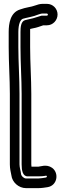

<svg xmlns="http://www.w3.org/2000/svg" viewBox="-20 -814 343 994"><path d="M123 99H178C212 99 218 94 221 96C225 99 222 104 218 105C206 107 188 110 178 110H115C103 110 90 97 89 87C87 69 81 53 81 37V-328C81 -409 75 -492 75 -570V-648C75 -691 86 -713 99 -717C118 -723 151 -727 179 -739C190 -743 196 -744 200 -744H223C225 -744 228 -741 228 -738C228 -735 225 -733 223 -733H200C197 -733 194 -733 192 -732C163 -722 140 -716 111 -710C88 -705 86 -672 86 -648V-570C86 -490 92 -403 92 -328V37C92 67 97 99 123 99ZM142 37V-328C142 -406 136 -492 136 -570V-648V-664C139 -665 143 -666 149 -667C172 -671 186 -677 204 -683H223C254 -683 278 -709 278 -739C278 -769 254 -794 223 -794H200C187 -794 174 -790 160 -785C143 -778 113 -776 84 -765C33 -749 25 -692 25 -648V-570C25 -489 31 -406 31 -328V37C31 60 36 78 39 94C43 129 76 160 115 160H178C195 160 214 157 226 155C277 147 287 82 250 55C220 34 189 49 178 49H143C143 45 142 40 142 37Z"/></svg>

Font: Blanket
Style: Outline
Weight: 400
Foundry: Cannot Into Space Fonts
Version: Version 0.9